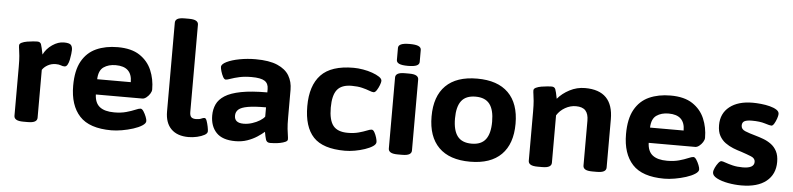

<svg xmlns="http://www.w3.org/2000/svg" viewBox="-45 -994 5125 1241"><g transform="rotate(5 2517.0 -373.0)"><path d="M130 2Q98 2 83.5 -6.5Q69 -15 69 -31V-349Q69 -393 66.5 -419.5Q64 -446 61.5 -461Q59 -476 59 -487Q59 -498 73.5 -505Q88 -512 108.5 -515.5Q129 -519 147.5 -520.5Q166 -522 174 -522Q194 -522 199.5 -506.5Q205 -491 215 -441Q234 -480 271.5 -505.5Q309 -531 346 -531Q381 -531 391.5 -520Q402 -509 402 -487Q402 -479 400 -461Q398 -443 394 -423.5Q390 -404 382.5 -390.5Q375 -377 363 -377Q351 -377 339 -382Q327 -387 306 -387Q278 -387 254.5 -374Q231 -361 219 -342V-31Q219 -15 204.5 -6.5Q190 2 158 2Z M701 8Q558 8 494 -61.5Q430 -131 430 -258Q430 -357 463.5 -417Q497 -477 557 -504Q617 -531 696 -531Q785 -531 838.5 -495.5Q892 -460 916.5 -402.5Q941 -345 941 -278Q941 -265 931.5 -250Q922 -235 908.5 -224.5Q895 -214 883 -214H581Q583 -159 615 -134Q647 -109 709 -109Q753 -109 787 -118.5Q821 -128 844 -138Q867 -148 877 -148Q887 -148 897 -132.5Q907 -117 914 -99Q921 -81 921 -71Q921 -56 898.5 -41.5Q876 -27 841.5 -16Q807 -5 769.5 1.5Q732 8 701 8ZM581 -313H799Q799 -414 693 -414Q646 -414 614.5 -392Q583 -370 581 -313Z M1201 8Q1128 8 1088.5 -31.5Q1049 -71 1049 -145V-721Q1049 -737 1063 -745.5Q1077 -754 1110 -754H1138Q1170 -754 1184.5 -745.5Q1199 -737 1199 -721V-155Q1199 -131 1208.5 -121.5Q1218 -112 1240 -112Q1260 -112 1273 -118Q1286 -124 1294 -124Q1303 -124 1309 -107Q1315 -90 1319 -70Q1323 -50 1323 -40Q1323 -26 1304 -15.5Q1285 -5 1257 1.5Q1229 8 1201 8Z M1505 8Q1421 8 1381.5 -33.5Q1342 -75 1342 -145Q1342 -184 1357 -217Q1372 -250 1409.5 -274Q1447 -298 1514 -311Q1581 -324 1684 -324V-346Q1684 -382 1659 -398Q1634 -414 1574 -414Q1529 -414 1495.5 -406.5Q1462 -399 1440 -391Q1418 -383 1409 -383Q1399 -383 1390.5 -399Q1382 -415 1376.5 -434Q1371 -453 1371 -462Q1371 -480 1403.5 -496Q1436 -512 1486.5 -521.5Q1537 -531 1590 -531Q1679 -531 1732 -508Q1785 -485 1808.5 -445.5Q1832 -406 1832 -354V-175Q1832 -127 1835 -100Q1838 -73 1840.5 -58.5Q1843 -44 1843 -33Q1843 -23 1829 -16.5Q1815 -10 1795 -6Q1775 -2 1756.5 -1Q1738 0 1730 0Q1708 0 1702 -19.5Q1696 -39 1691 -69Q1673 -53 1645.5 -35Q1618 -17 1582.5 -4.5Q1547 8 1505 8ZM1548 -109Q1576 -109 1604 -118Q1632 -127 1653.5 -140.5Q1675 -154 1684 -167V-227Q1609 -227 1566.5 -219.5Q1524 -212 1506.5 -196.5Q1489 -181 1489 -156Q1489 -109 1548 -109Z M2216 8Q2073 8 2011 -58Q1949 -124 1949 -258Q1949 -392 2015 -461.5Q2081 -531 2226 -531Q2255 -531 2287.5 -525.5Q2320 -520 2348 -510Q2376 -500 2394 -488Q2412 -476 2412 -462Q2412 -453 2405 -434.5Q2398 -416 2388 -400.5Q2378 -385 2368 -385Q2358 -385 2339 -392.5Q2320 -400 2291.5 -407Q2263 -414 2224 -414Q2158 -414 2129.5 -378Q2101 -342 2101 -262Q2101 -181 2129.5 -145Q2158 -109 2224 -109Q2264 -109 2295 -117.5Q2326 -126 2346.5 -134.5Q2367 -143 2377 -143Q2387 -143 2395.5 -128Q2404 -113 2409.5 -94.5Q2415 -76 2415 -66Q2415 -51 2395.5 -38Q2376 -25 2345 -14.5Q2314 -4 2280 2Q2246 8 2216 8Z M2559 2Q2527 2 2512.5 -6.5Q2498 -15 2498 -31V-492Q2498 -508 2512.5 -516.5Q2527 -525 2559 -525H2587Q2619 -525 2633.5 -516.5Q2648 -508 2648 -492V-31Q2648 -15 2633.5 -6.5Q2619 2 2587 2ZM2574 -574Q2535 -574 2517.5 -582Q2500 -590 2500 -606V-684Q2500 -700 2517.5 -708Q2535 -716 2574 -716Q2613 -716 2630.5 -708Q2648 -700 2648 -684V-606Q2648 -590 2630.5 -582Q2613 -574 2574 -574Z M3028 8Q2894 8 2824.5 -61.5Q2755 -131 2755 -262Q2755 -393 2824.5 -462Q2894 -531 3028 -531Q3161 -531 3230.5 -462Q3300 -393 3300 -262Q3300 -131 3230.5 -61.5Q3161 8 3028 8ZM3028 -109Q3090 -109 3119 -147Q3148 -185 3148 -262Q3148 -339 3119 -376.5Q3090 -414 3028 -414Q2965 -414 2936 -376.5Q2907 -339 2907 -262Q2907 -185 2936 -147Q2965 -109 3028 -109Z M3467 2Q3435 2 3420.5 -6.5Q3406 -15 3406 -31V-349Q3406 -393 3403.5 -419.5Q3401 -446 3398.5 -461Q3396 -476 3396 -487Q3396 -498 3410.5 -505Q3425 -512 3445.5 -515.5Q3466 -519 3484.5 -520.5Q3503 -522 3511 -522Q3530 -522 3536 -507.5Q3542 -493 3551 -446Q3581 -482 3628 -506.5Q3675 -531 3728 -531Q3911 -531 3911 -344V-31Q3911 -15 3896.5 -6.5Q3882 2 3850 2H3822Q3789 2 3775 -6.5Q3761 -15 3761 -31V-322Q3761 -366 3741.5 -387.5Q3722 -409 3679 -409Q3643 -409 3609.5 -390Q3576 -371 3556 -339V-31Q3556 -15 3541.5 -6.5Q3527 2 3495 2Z M4288 8Q4145 8 4081 -61.5Q4017 -131 4017 -258Q4017 -357 4050.5 -417Q4084 -477 4144 -504Q4204 -531 4283 -531Q4372 -531 4425.5 -495.5Q4479 -460 4503.5 -402.5Q4528 -345 4528 -278Q4528 -265 4518.5 -250Q4509 -235 4495.5 -224.5Q4482 -214 4470 -214H4168Q4170 -159 4202 -134Q4234 -109 4296 -109Q4340 -109 4374 -118.5Q4408 -128 4431 -138Q4454 -148 4464 -148Q4474 -148 4484 -132.5Q4494 -117 4501 -99Q4508 -81 4508 -71Q4508 -56 4485.5 -41.5Q4463 -27 4428.5 -16Q4394 -5 4356.5 1.5Q4319 8 4288 8ZM4168 -313H4386Q4386 -414 4280 -414Q4233 -414 4201.5 -392Q4170 -370 4168 -313Z M4788 8Q4745 8 4701.5 0Q4658 -8 4628.5 -23.5Q4599 -39 4599 -60Q4599 -73 4607.5 -91Q4616 -109 4627 -123Q4638 -137 4647 -137Q4655 -137 4674 -130Q4693 -123 4721.5 -116Q4750 -109 4787 -109Q4861 -109 4861 -151Q4861 -174 4834 -185Q4807 -196 4768 -209Q4743 -216 4715.5 -227Q4688 -238 4664.5 -255Q4641 -272 4626 -299Q4611 -326 4611 -368Q4611 -444 4666 -487.5Q4721 -531 4816 -531Q4840 -531 4870 -528Q4900 -525 4927 -518Q4954 -511 4971 -500Q4988 -489 4988 -473Q4988 -462 4981.5 -443Q4975 -424 4966 -409Q4957 -394 4948 -394Q4938 -394 4905 -404.5Q4872 -415 4820 -415Q4788 -415 4772.5 -407Q4757 -399 4757 -378Q4757 -354 4784 -343Q4811 -332 4851 -321Q4876 -314 4903 -304Q4930 -294 4953.5 -277Q4977 -260 4991.5 -232.5Q5006 -205 5006 -163Q5006 -83 4949.5 -37.5Q4893 8 4788 8Z"/></g></svg>

Font: Asap Semi Expanded
Style: Bold
Weight: 700
Width: 6
Designer: Pablo Cosgaya
Foundry: Omnibus-Type
Version: Version 3.001; ttfautohint (v1.8.4.7-5d5b)